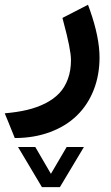

<svg xmlns="http://www.w3.org/2000/svg" viewBox="-55 -327 464 804"><path d="M119.1 454.1 24.9 295.9 20.5 288.6H29.3H89.8H92.8L94.2 291L158.2 400.9L222.7 291L224.1 288.6H227.1H287.6H296.4L292 295.9L197.3 454.1L195.8 456.5H192.9H123.5H120.6ZM2 238.8 -24.9 172.4 -35.2 147.5Q16.6 143.1 58.1 133.3Q99.6 123.5 134.5 106Q169.4 88.4 192.9 63.7Q216.3 39.1 229.2 3.9Q242.2 -31.2 242.2 -75.7Q242.2 -119.1 210.4 -236.8L206.5 -252L220.7 -259.3L293.9 -296.9L313.5 -307.1L321.3 -285.6Q361.8 -170.4 361.8 -86.4Q361.8 -11.7 336.9 50.8Q312 113.3 266.6 157.2Q221.2 201.2 155.3 225.8Q89.4 250.5 10.3 251H6.8Z"/></svg>

Font: Samim FD
Style: Bold-FD
Weight: 700
Foundry: DejaVu fonts team - Redesigned by Saber Rastikerdar
Version: Version 4.0.1